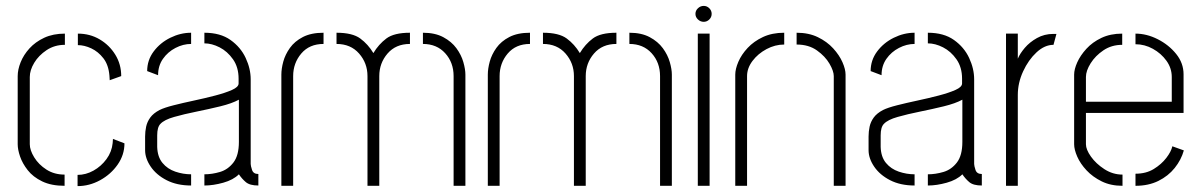

<svg xmlns="http://www.w3.org/2000/svg" viewBox="-20 -630 4074 651"><path d="M199 0Q154 0 123 -15Q92 -30 74 -53Q56 -76 48 -99.5Q40 -123 40 -141V-372Q40 -394 50 -419Q60 -444 80 -466Q100 -488 130 -502Q160 -516 200 -516V-478Q165 -478 138 -460Q111 -442 96 -417Q81 -392 81 -369V-141Q81 -121 96 -96.5Q111 -72 137.5 -55Q164 -38 199 -38ZM243 1V-37Q271 -37 297 -51.5Q323 -66 341 -90.5Q359 -115 362 -145L363 -159L402 -144Q402 -105 379 -72Q356 -39 319.5 -19Q283 1 243 1ZM352 -358 351 -374Q348 -410 330.5 -432.5Q313 -455 289.5 -466Q266 -477 244 -477V-516Q285 -516 318 -496.5Q351 -477 371 -444.5Q391 -412 391 -372Z M628 -1Q580 -1 545 -19Q510 -37 491 -65Q472 -93 472 -121V-167Q472 -184 475.5 -200.5Q479 -217 489.5 -231.5Q500 -246 521 -257Q537 -265 568.5 -273Q600 -281 637.5 -289Q675 -297 709.5 -306Q744 -315 766.5 -325Q789 -335 789 -347V-363Q789 -402 770 -429Q751 -456 724.5 -469.5Q698 -483 673 -483V-519Q727 -519 761.5 -494.5Q796 -470 813 -433.5Q830 -397 830 -361V-74Q830 -68 834.5 -54Q839 -40 856 -40V-1Q827 -1 813.5 -12.5Q800 -24 790 -39Q771 -20 737 -10.5Q703 -1 673 -1V-39Q699 -39 726 -47Q753 -55 771.5 -79Q790 -103 790 -149V-292Q766 -279 727 -269.5Q688 -260 646 -251.5Q604 -243 570.5 -233.5Q537 -224 524 -210Q513 -199 513 -171V-132Q514 -98 531 -77.5Q548 -57 574.5 -48Q601 -39 628 -39ZM516 -375 479 -389Q479 -426 501 -455.5Q523 -485 557.5 -502Q592 -519 628 -519V-481Q601 -481 575 -467.5Q549 -454 532.5 -430.5Q516 -407 516 -375Z M1226 0V-372Q1226 -416 1197.5 -448.5Q1169 -481 1121 -481V-519Q1175 -519 1201.5 -499.5Q1228 -480 1246 -450Q1264 -480 1290 -499.5Q1316 -519 1370 -519V-481Q1322 -481 1294 -448.5Q1266 -416 1266 -372V0ZM934 0V-377Q934 -397 940.5 -421Q947 -445 963 -467.5Q979 -490 1007 -504.5Q1035 -519 1077 -519V-481Q1029 -481 1001.5 -448.5Q974 -416 974 -372V0ZM1518 0V-372Q1518 -418 1489.5 -449.5Q1461 -481 1414 -481V-519Q1455 -519 1483 -504Q1511 -489 1527.5 -466.5Q1544 -444 1551 -419.5Q1558 -395 1558 -377V0Z M1926 0V-372Q1926 -416 1897.5 -448.5Q1869 -481 1821 -481V-519Q1875 -519 1901.5 -499.5Q1928 -480 1946 -450Q1964 -480 1990 -499.5Q2016 -519 2070 -519V-481Q2022 -481 1994 -448.5Q1966 -416 1966 -372V0ZM1634 0V-377Q1634 -397 1640.5 -421Q1647 -445 1663 -467.5Q1679 -490 1707 -504.5Q1735 -519 1777 -519V-481Q1729 -481 1701.5 -448.5Q1674 -416 1674 -372V0ZM2218 0V-372Q2218 -418 2189.5 -449.5Q2161 -481 2114 -481V-519Q2155 -519 2183 -504Q2211 -489 2227.5 -466.5Q2244 -444 2251 -419.5Q2258 -395 2258 -377V0Z M2346 0V-516H2386V0ZM2366 -556Q2355 -556 2346.5 -564Q2338 -572 2338 -583Q2338 -594 2346.5 -602Q2355 -610 2366 -610Q2377 -610 2385 -602Q2393 -594 2393 -583Q2393 -572 2385 -564Q2377 -556 2366 -556Z M2473 -377Q2473 -396 2483.5 -420.5Q2494 -445 2515 -467.5Q2536 -490 2567 -504.5Q2598 -519 2639 -519V-479Q2608 -479 2579 -463.5Q2550 -448 2531.5 -423.5Q2513 -399 2513 -372V0H2473ZM2807 -372Q2807 -389 2792.5 -414Q2778 -439 2750 -459Q2722 -479 2681 -479V-519Q2722 -519 2753 -504Q2784 -489 2805 -466Q2826 -443 2836.5 -419Q2847 -395 2847 -377V0H2807Z M3081 -1Q3033 -1 2998 -19Q2963 -37 2944 -65Q2925 -93 2925 -121V-167Q2925 -184 2928.5 -200.5Q2932 -217 2942.5 -231.5Q2953 -246 2974 -257Q2990 -265 3021.5 -273Q3053 -281 3090.5 -289Q3128 -297 3162.5 -306Q3197 -315 3219.5 -325Q3242 -335 3242 -347V-363Q3242 -402 3223 -429Q3204 -456 3177.5 -469.5Q3151 -483 3126 -483V-519Q3180 -519 3214.5 -494.5Q3249 -470 3266 -433.5Q3283 -397 3283 -361V-74Q3283 -68 3287.5 -54Q3292 -40 3309 -40V-1Q3280 -1 3266.5 -12.5Q3253 -24 3243 -39Q3224 -20 3190 -10.5Q3156 -1 3126 -1V-39Q3152 -39 3179 -47Q3206 -55 3224.5 -79Q3243 -103 3243 -149V-292Q3219 -279 3180 -269.5Q3141 -260 3099 -251.5Q3057 -243 3023.5 -233.5Q2990 -224 2977 -210Q2966 -199 2966 -171V-132Q2967 -98 2984 -77.5Q3001 -57 3027.5 -48Q3054 -39 3081 -39ZM2969 -375 2932 -389Q2932 -426 2954 -455.5Q2976 -485 3010.5 -502Q3045 -519 3081 -519V-481Q3054 -481 3028 -467.5Q3002 -454 2985.5 -430.5Q2969 -407 2969 -375Z M3391 0V-516H3431V-431Q3438 -448 3454.5 -467.5Q3471 -487 3496 -501Q3521 -515 3551 -515Q3554 -515 3556.5 -515Q3559 -515 3562 -515L3552 -478Q3522 -478 3494.5 -452.5Q3467 -427 3449 -388Q3431 -349 3431 -308V0Z M3786 0Q3746 0 3715.5 -15Q3685 -30 3664 -52.5Q3643 -75 3632.5 -99Q3622 -123 3622 -141V-377Q3622 -395 3632.5 -418.5Q3643 -442 3663.5 -464.5Q3684 -487 3714.5 -501.5Q3745 -516 3785 -516V-478Q3749 -478 3721.5 -459.5Q3694 -441 3678 -415.5Q3662 -390 3662 -369V-285H3953V-369Q3953 -399 3935 -424Q3917 -449 3889 -464.5Q3861 -480 3830 -480V-516Q3868 -516 3905.5 -497Q3943 -478 3968 -447Q3993 -416 3993 -378V-247H3662V-141Q3662 -123 3679 -99Q3696 -75 3724.5 -56.5Q3753 -38 3786 -38ZM3830 0V-41Q3866 -41 3892 -57Q3918 -73 3934.5 -94.5Q3951 -116 3955 -134L3994 -120Q3985 -88 3963 -60.5Q3941 -33 3907.5 -16.5Q3874 0 3830 0Z"/></svg>

Font: Stick No Bills ExtraLight
Style: Regular
Weight: 200
Designer: Kosala Senevirathne, Siva Puranthara, Lasantha Premarathna, Tharique Azeez
Foundry: mooniak
Version: Version 2.000